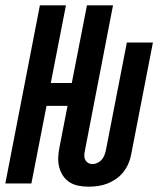

<svg xmlns="http://www.w3.org/2000/svg" viewBox="-34 -690 604 722"><path d="M299 12Q280 12 261.5 8.5Q243 5 228 -4.5Q213 -14 203 -29Q193 -44 188.5 -62Q184 -80 185 -99Q186 -118 190 -138L220 -292H141L84 0H-14L116 -670H214L157 -378H236L293 -670H391L285 -122Q283 -113 283 -104Q283 -95 287 -88Q291 -81 298 -77Q305 -73 314 -73Q323 -73 332.5 -77.5Q342 -82 348.5 -89.5Q355 -97 358.5 -106Q362 -115 364 -124L443 -530H541L459 -108Q456 -91 448.5 -74Q441 -57 429.5 -42.5Q418 -28 402 -17Q386 -6 369 0.5Q352 7 334.5 9.5Q317 12 299 12Z"/></svg>

Font: Lode Dark Term
Style: Bold Italic
Weight: 700
Italic angle: -11°
Monospace: yes
Designer: Belleve Invis
Foundry: Belleve Invis
Version: Version 29.2.0